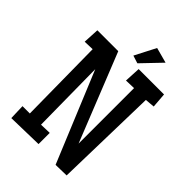

<svg xmlns="http://www.w3.org/2000/svg" viewBox="-248 -956 1066 1066"><g transform="rotate(45 285.0 -423.5)"><path d="M553.2 -608.4 496.6 -603.5 481.9 3.9 397 5.9 177.2 -525.4 182.1 -94.7 248.5 -96.7V-8.8L39.6 -3.9L36.6 -94.7H94.2L88.4 -593.8L27.8 -591.8L32.7 -686.5H196.8L403.8 -168V-603.5L342.3 -601.6L347.2 -696.3H546.4ZM427.7 -827.1 319.3 -713.9 273.4 -728.5 336.9 -851.6Z"/></g></svg>

Font: Maiden Orange
Style: Regular
Weight: 400
Designer: Astigmatic (AOETI)
Foundry: Astigmatic (AOETI)
Version: Version 1.001